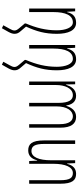

<svg xmlns="http://www.w3.org/2000/svg" viewBox="580 -1391 821 2021"><g transform="rotate(-90 990.5 -380.5)"><path d="M418 -494C365 -494 329 -463 314 -400H310L306 -484H277V-231C277 -101 242 -24 180 -24C129 -24 104 -55 104 -159V-484H67V-157C67 -27 106 10 172 10C225 10 261 -21 276 -84H280L284 0H314V-253C314 -383 348 -460 411 -460C461 -460 486 -428 486 -325V0H523V-327C523 -457 484 -494 418 -494Z M770 10C836 10 867 -34 887 -93H891C899 -39 925 10 993 10C1067 10 1093 -50 1109 -97H1112L1114 0H1143V-484H1106V-199C1106 -111 1073 -24 999 -24C953 -24 918 -58 918 -178V-484H881V-194C881 -91 839 -24 776 -24C730 -24 694 -62 694 -162V-484H657V-156C657 -41 700 10 770 10Z M1370 -530 1321 -588C1303 -609 1296 -623 1296 -639C1296 -653 1303 -670 1314 -689L1351 -756L1320 -771L1280 -700C1267 -675 1261 -657 1261 -638C1261 -615 1268 -596 1290 -572L1337 -517C1286 -406 1261 -316 1261 -192C1261 -74 1296 10 1377 10C1439 10 1474 -21 1489 -84H1493L1498 0H1527V-484H1490V-231C1490 -99 1455 -24 1381 -24C1325 -24 1298 -104 1298 -192C1298 -311 1324 -410 1370 -519Z M1754 -530 1705 -588C1687 -609 1680 -623 1680 -639C1680 -653 1687 -670 1698 -689L1735 -756L1704 -771L1664 -700C1651 -675 1645 -657 1645 -638C1645 -615 1652 -596 1674 -572L1721 -517C1670 -406 1645 -316 1645 -192C1645 -74 1680 10 1761 10C1823 10 1858 -21 1873 -84H1877L1882 0H1911V-484H1874V-231C1874 -99 1839 -24 1765 -24C1709 -24 1682 -104 1682 -192C1682 -311 1708 -410 1754 -519Z"/></g></svg>

Font: Noto Sans Armenian ExtraCondensed ExtraLight
Style: Regular
Weight: 200
Width: 2
Designer: Monotype Design Team
Foundry: Monotype Imaging Inc.
Version: Version 2.008